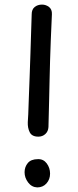

<svg xmlns="http://www.w3.org/2000/svg" viewBox="-20 -798 340 836"><path d="M147 -203Q119 -203 109.5 -222Q100 -241 101 -266Q102 -273 103 -300.5Q104 -328 105.5 -370.5Q107 -413 109 -462.5Q111 -512 112.5 -563Q114 -614 115.5 -659Q117 -704 118 -736Q118 -757 131 -767.5Q144 -778 163 -778Q180 -778 193.5 -767.5Q207 -757 206 -736Q203 -668 201 -620Q199 -572 198 -533Q197 -494 196 -454.5Q195 -415 194 -365.5Q193 -316 191 -245Q190 -226 177.5 -214.5Q165 -203 147 -203ZM142 18Q118 17 102.5 -3.5Q87 -24 87 -48Q87 -71 101 -88Q115 -105 145 -105Q169 -106 183.5 -86.5Q198 -67 198 -42Q198 -17 182.5 0.5Q167 18 142 18Z"/></svg>

Font: Playpen Sans Thai
Style: Regular
Weight: 400
Designer: Sirin Gunkloy, Laura Meseguer, Veronika Burian, José Scaglione
Foundry: TypeTogether
Version: Version 2.000